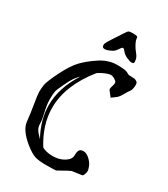

<svg xmlns="http://www.w3.org/2000/svg" viewBox="-218 -978 965 1102"><g transform="rotate(30 264.5 -427.0)"><path d="M262.9 -727.1C275.8 -732.6 284.8 -738 290 -743.4C295.2 -748.8 301.7 -757.3 309.3 -769C317 -780.8 325.2 -780.5 334 -768.3C342.8 -756.1 354.7 -746.6 369.6 -739.7C384.6 -732.9 396 -729.5 403.8 -729.5C411.6 -729.5 416.3 -731.3 417.7 -734.9C419.2 -738.4 418.9 -745.7 417 -756.6C415 -767.5 408.9 -779.1 398.7 -791.3C388.4 -803.5 379.6 -816.6 372.3 -830.6C365 -844.6 361.3 -855.2 361.3 -862.5C361.3 -869.9 359.3 -874.4 355.2 -876.2C351.2 -878 342 -878.9 327.9 -878.9C313.7 -878.9 304.5 -877.7 300.3 -875.2C296.1 -872.8 289.6 -864.5 280.8 -850.3C272 -836.2 258.7 -815.8 241 -789.3C223.2 -762.8 214.4 -746 214.4 -739C214.4 -732 215.8 -726.9 218.8 -723.6C221.7 -720.4 226.6 -718.8 233.4 -718.8C240.2 -718.8 250.1 -721.5 262.9 -727.1ZM482.4 -27.8C486.7 -28.5 490.4 -33.7 493.7 -43.5C496.6 -52.2 498 -59.4 498 -64.9C498 -70.5 495.3 -80.2 489.7 -94C484.2 -107.8 474.5 -120.8 460.7 -133.1C446.9 -145.3 433.7 -151.4 421.1 -151.4C408.6 -151.4 399.9 -147.8 395 -140.6C390.1 -133.5 387.7 -121.3 387.7 -104C387.7 -86.8 377 -71.5 355.7 -58.1C334.4 -44.8 309.4 -38.1 280.8 -38.1C252.1 -38.1 228.4 -43.3 209.5 -53.7C162.9 -128.3 139.6 -203.1 139.6 -278.3C139.6 -377 179.9 -476.2 260.3 -576.2C279.5 -589.2 299.8 -599.1 321.3 -606L338.4 -609.4C343.9 -609.4 351.5 -606.9 361.1 -601.8C370.7 -596.8 376.8 -591.6 379.4 -586.4C380.4 -584.5 380.9 -582 380.9 -579.1C380.9 -573.6 379.6 -566.7 377 -558.6C373.7 -549.5 372.1 -542.3 372.1 -537.1C372.1 -534.8 372.4 -532.9 373 -531.2L373.5 -530.3L401.4 -494.6L422.9 -510.7C434.2 -517.3 445.1 -529.7 455.3 -548.1C465.6 -566.5 473.5 -579.1 479 -585.9C484.5 -592.8 488 -603.8 489.3 -619.1C489.3 -622.4 489.4 -625.3 489.7 -627.9C490.1 -638.3 488 -645.3 483.4 -648.9C477.5 -653.5 471.8 -656.4 466.3 -657.7L446.3 -659.2H432.6C426.8 -659.2 419.4 -662.1 410.4 -668C401.4 -673.8 378 -676.8 340.1 -676.8C302.2 -676.8 265.4 -665 229.7 -641.6C194.1 -618.2 164.2 -593.8 140.1 -568.4C117 -543 94.1 -507.1 71.3 -460.7C48.5 -414.3 35.8 -382.8 33.2 -366.2C30.6 -349.6 29.3 -334.6 29.3 -321C29.3 -307.5 32.6 -281.7 39.1 -243.4C45.6 -205.2 50.6 -168.7 54.2 -134C57.8 -99.4 84.3 -62 133.8 -22C160.2 -1.1 181.9 12 199 17.3C216.1 22.7 241.4 25.4 274.9 25.4C315.6 25.4 337.7 24.4 341.3 22.5C388.5 -4.2 414.1 -17.9 418 -18.6C439.5 -21.8 460.9 -24.9 482.4 -27.8ZM103.5 -314C103.5 -338.1 104.7 -355.4 107.2 -366C109.6 -376.5 117.5 -395.7 130.9 -423.3C144.2 -451 154.5 -469.8 161.6 -479.7C168.8 -489.7 178.7 -501.1 191.4 -514.2C140.6 -436.4 115.2 -358.7 115.2 -281.2C115.2 -215.8 133.3 -150.6 169.4 -85.4C150.6 -104 138.4 -118.5 133.1 -128.9C127.7 -139.3 125 -151.9 125 -166.7C125 -181.6 121.4 -203.8 114.3 -233.4C107.1 -263 103.5 -289.9 103.5 -314Z"/></g></svg>

Font: Drukaatie burti
Style: Regular
Weight: 400
Version: Version 0.14.4